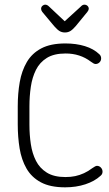

<svg xmlns="http://www.w3.org/2000/svg" viewBox="-20 -792 466 822"><path d="M106 -337Q106 -380 112 -420.5Q118 -461 134 -493Q150 -525 180.5 -544Q211 -563 261 -563Q323 -563 369 -528Q382 -518 389 -518Q399 -518 406 -525Q413 -532 413 -542Q413 -553 405 -560Q381 -583 343.5 -594.5Q306 -606 260 -606Q197 -606 157 -585Q117 -564 95 -526.5Q73 -489 64.5 -440.5Q56 -392 56 -337V-260Q56 -205 64 -156.5Q72 -108 93.5 -70.5Q115 -33 155 -11.5Q195 10 259 10Q306 10 345.5 -3Q385 -16 410 -39Q419 -46 419 -57Q419 -67 412 -74.5Q405 -82 395 -82Q389 -82 375 -72Q358 -59 339.5 -50.5Q321 -42 302 -38Q283 -34 260 -34Q211 -34 180.5 -53Q150 -72 134 -103.5Q118 -135 112 -175Q106 -215 106 -258ZM257 -701 190 -764Q182 -772 174 -772Q167 -772 161.5 -767Q156 -762 156 -754Q156 -748 161 -741L212 -680Q225 -665 235 -659Q245 -653 258 -653Q271 -653 281 -659Q291 -665 304 -680L354 -741Q360 -749 360 -754Q360 -762 354.5 -767Q349 -772 341 -772Q333 -772 325 -763Z"/></svg>

Font: Beiruti Light
Style: Regular
Weight: 300
Designer: Arlette Boutros
Foundry: Boutros
Version: Version 1.41